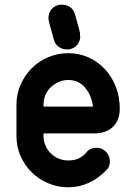

<svg xmlns="http://www.w3.org/2000/svg" viewBox="-20 -786 559 816"><path d="M320 -647V-639Q320 -637 320.5 -635.5Q321 -634 321 -632Q321 -612 309.5 -597Q298 -582 278 -577Q274 -576 263 -576Q245 -576 229.5 -587Q214 -598 209 -618V-617Q204 -637 198 -657Q192 -677 187 -697H188Q186 -702 186 -704V-709Q186 -730 197.5 -745Q209 -760 229 -765Q234 -766 244 -766Q264 -766 279 -755Q294 -744 299 -724V-725ZM165 -333H375Q370 -379 342.5 -412.5Q315 -446 270 -446Q248 -446 229 -437.5Q210 -429 195.5 -415Q181 -401 173 -382Q165 -363 165 -341ZM390 -158Q415 -158 431 -140.5Q447 -123 447 -101Q447 -93 444.5 -83Q442 -73 434 -65Q398 -27 356.5 -8.5Q315 10 270 10Q225 10 185 -7Q145 -24 115 -53.5Q85 -83 67.5 -122.5Q50 -162 50 -208V-341Q50 -386 67.5 -426Q85 -466 115 -496Q145 -526 185 -543Q225 -560 270 -560Q316 -560 356 -542Q396 -524 425.5 -492.5Q455 -461 472 -418Q489 -375 489 -324Q489 -275 460 -247Q431 -219 380 -219H165V-208Q165 -187 173 -168Q181 -149 195.5 -134.5Q210 -120 229 -112Q248 -104 270 -104Q300 -104 319.5 -115.5Q339 -127 347 -138Q355 -149 366.5 -153.5Q378 -158 390 -158Z"/></svg>

Font: VDS
Style: Bold
Weight: 700
Designer: artmaker
Foundry: artmaker
Version: Version 1.000 2009 initial release